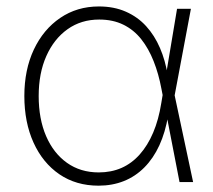

<svg xmlns="http://www.w3.org/2000/svg" viewBox="-20 -570 668 601"><path d="M288.6 11.2Q218.3 11.2 166 -24.4Q113.8 -60.1 85 -123.5Q56.2 -187 56.2 -269.5Q56.2 -351.6 85.9 -414.8Q115.7 -478 168.5 -513.9Q221.2 -549.8 289.6 -549.8Q336.9 -549.8 374 -533.4Q411.1 -517.1 437.5 -488Q463.9 -459 480.7 -419.9Q497.6 -380.9 504.9 -334.5H519L526.4 -272.9L584.5 0H542L485.4 -291.5Q476.6 -338.9 460.9 -378.4Q445.3 -418 422.1 -447.3Q398.9 -476.6 366.2 -492.7Q333.5 -508.8 290.5 -508.8Q233.9 -508.8 191.4 -478.5Q148.9 -448.2 125 -394.5Q101.1 -340.8 101.1 -269.5Q101.1 -197.8 124.3 -144Q147.5 -90.3 189.7 -60.3Q231.9 -30.3 289.1 -30.3Q328.1 -30.3 360.4 -44.4Q392.6 -58.6 417.5 -86.7Q442.4 -114.7 459.5 -155Q476.6 -195.3 484.9 -247.6L534.2 -542.5H577.6L526.4 -270L519.5 -208.5H506.3Q497.6 -155.8 478.8 -115Q460 -74.2 431.9 -45.9Q403.8 -17.6 367.7 -3.2Q331.5 11.2 288.6 11.2Z"/></svg>

Font: Inter 16pt ExtraLight
Style: Regular
Weight: 250
Version: Version 4.001;git-66647c0bb